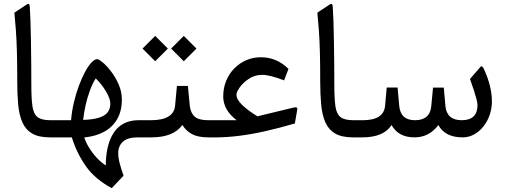

<svg xmlns="http://www.w3.org/2000/svg" viewBox="-20 -704 2590 984"><path d="M140.6 -269.5Q140.6 -318.4 140.1 -376Q139.6 -433.6 138.7 -490.2Q137.7 -546.9 136.2 -593.8Q134.8 -640.6 132.8 -667.5Q132.3 -678.7 128.7 -682.4Q125 -686 118.2 -681.6L53.7 -639.2Q58.1 -595.2 61.5 -547.9Q64.9 -500.5 66.7 -438Q68.4 -375.5 68.4 -284.7Q68.4 -220.2 73.2 -167.7Q78.1 -115.2 94.5 -77.6Q110.8 -40 144.5 -20Q178.2 0 235.8 0H252.4Q264.2 0 264.2 -37.6V-49.8Q264.2 -87.9 252.4 -87.9H238.3Q192.9 -87.9 172.4 -104Q151.9 -120.1 146.2 -159.7Q140.6 -199.2 140.6 -269.5Z M406.2 -89.4Q409.7 -124 418.2 -162.8Q426.8 -201.7 440.2 -238.5Q453.6 -275.4 470.7 -302.2Q502.4 -271 523.9 -234.4Q545.4 -197.8 545.4 -173.3Q545.4 -147 532 -128.9Q518.6 -110.8 488 -101.1Q457.5 -91.3 406.2 -89.4ZM604.5 -193.4Q604.5 -234.4 588.1 -271.5Q571.8 -308.6 549.3 -337.9Q526.9 -367.2 506.6 -384Q486.3 -400.9 478.5 -400.9Q464.8 -400.9 448.5 -383.3Q432.1 -365.7 415.5 -334.7Q398.9 -303.7 384 -263.7Q369.1 -223.6 358.6 -178.7Q348.1 -133.8 344.2 -87.9H247.1Q220.2 -87.9 220.2 -49.8V-37.6Q220.2 0 247.1 0H348.1Q372.6 79.6 419.4 146.7Q466.3 213.9 552.7 260.3L613.3 196.3Q601.1 162.6 593.5 133.3Q585.9 104 585.9 80.6Q585.9 44.9 609.6 22.5Q633.3 0 686 0H700.7Q712.4 0 712.4 -37.6V-49.8Q712.4 -87.9 700.7 -87.9H689.5Q659.2 -87.9 633.5 -79.1Q607.9 -70.3 587.6 -52.5Q567.4 -34.7 553 -7.1Q538.6 20.5 530.5 58.1Q522.5 95.7 522 144Q497.1 127.9 474.4 103Q451.7 78.1 435.3 50.8Q418.9 23.4 412.1 0.5Q471.2 -5.4 514.2 -29.1Q557.1 -52.7 580.8 -94Q604.5 -135.3 604.5 -193.4Z M921.9 -520 856.9 -455.1 921.9 -390.1 986.8 -455.1ZM775.4 -520 710.4 -455.1 775.4 -390.1 840.3 -455.1ZM695.3 -87.9Q668.5 -87.9 668.5 -49.8V-37.6Q668.5 0 695.3 0H756.3Q812.5 0 852.1 -15.9Q891.6 -31.7 914.6 -63.5Q934.6 -31.7 965.3 -15.9Q996.1 0 1047.4 0H1056.2Q1067.9 0 1067.9 -37.6V-49.8Q1067.9 -87.9 1056.2 -87.9H1046.4Q998.5 -87.9 977.5 -106.7Q956.5 -125.5 952.6 -162.6L942.9 -263.7H886.7L877.4 -163.1Q874 -125.5 843 -106.7Q812 -87.9 753.9 -87.9Z M1124 -210Q1124 -174.8 1141.4 -144.3Q1158.7 -113.8 1192.9 -87.9H1050.8Q1023.9 -87.9 1023.9 -49.8V-37.6Q1023.9 0 1050.8 0H1093.8Q1147 -0.5 1208.7 -8.3Q1270.5 -16.1 1341.1 -32Q1411.6 -47.9 1491.2 -71.3L1503.4 -142.1Q1504.9 -150.4 1500.2 -152.8Q1495.6 -155.3 1484.9 -152.8L1299.3 -107.9Q1273.4 -124 1253.4 -138.9Q1233.4 -153.8 1219.7 -167.5Q1206.1 -181.2 1199 -193.8Q1191.9 -206.5 1191.9 -218.8Q1191.9 -232.4 1209 -256.6Q1226.1 -280.8 1255.9 -300.5Q1285.6 -320.3 1324.2 -320.3Q1363.3 -320.3 1436 -292L1458.5 -351.1Q1428.2 -380.9 1392.8 -395.8Q1357.4 -410.6 1316.4 -410.6Q1276.4 -410.6 1241.5 -395.3Q1206.5 -379.9 1180.2 -352.8Q1153.8 -325.7 1138.9 -289.1Q1124 -252.4 1124 -210Z M1693.4 -269.5Q1693.4 -318.4 1692.9 -376Q1692.4 -433.6 1691.4 -490.2Q1690.4 -546.9 1689 -593.8Q1687.5 -640.6 1685.5 -667.5Q1685.1 -678.7 1681.4 -682.4Q1677.7 -686 1670.9 -681.6L1606.4 -639.2Q1610.8 -595.2 1614.3 -547.9Q1617.7 -500.5 1619.4 -438Q1621.1 -375.5 1621.1 -284.7Q1621.1 -220.2 1626 -167.7Q1630.9 -115.2 1647.2 -77.6Q1663.6 -40 1697.3 -20Q1731 0 1788.6 0H1805.2Q1816.9 0 1816.9 -37.6V-49.8Q1816.9 -87.9 1805.2 -87.9H1791Q1745.6 -87.9 1725.1 -104Q1704.6 -120.1 1699 -159.7Q1693.4 -199.2 1693.4 -269.5Z M2346.2 -87.9Q2269.5 -87.9 2262.7 -161.1L2254.4 -254.9H2199.2L2190.4 -161.6Q2184.1 -87.9 2106.9 -87.9Q2032.2 -87.9 2025.9 -163.1L2017.6 -255.4H1961.9L1953.6 -162.1Q1946.8 -87.9 1839.8 -87.9H1799.8Q1772.9 -87.9 1772.9 -49.8V-37.6Q1772.9 0 1799.8 0H1837.4Q1945.8 0 1986.8 -63Q2021.5 0 2104.5 0Q2179.2 0 2226.6 -63Q2261.2 0 2350.6 0Q2383.3 0 2410.9 -15.6Q2438.5 -31.2 2458.7 -57.4Q2479 -83.5 2490 -116.2Q2501 -148.9 2501 -183.1Q2501 -261.2 2460.4 -349.6Q2455.6 -360.4 2450.7 -363Q2445.8 -365.7 2441.9 -360.8L2388.7 -299.3Q2401.4 -264.2 2409.9 -237.3Q2418.5 -210.4 2422.9 -192.6Q2427.2 -174.8 2427.2 -165.5Q2427.2 -127 2407 -107.4Q2386.7 -87.9 2346.2 -87.9Z"/></svg>

Font: Literata
Style: Regular
Weight: 400
Designer: Latin by Veronika Burian and Jose Scaglione. Greek by Irene Vlachou. Cyrillic by Vera Evstafieva.
Foundry: TypeTogether
Version: Version 3.002